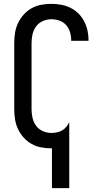

<svg xmlns="http://www.w3.org/2000/svg" viewBox="-20 -763 540 998"><path d="M250 215V8H247Q220 8 193.5 3Q167 -2 144 -15Q121 -28 103 -48Q85 -68 73.5 -92.5Q62 -117 58 -143.5Q54 -170 54 -196V-539Q54 -565 58 -591.5Q62 -618 73.5 -642.5Q85 -667 103 -687Q121 -707 144 -720Q167 -733 193.5 -738Q220 -743 247 -743Q272 -743 297 -738.5Q322 -734 345 -723Q368 -712 386 -694.5Q404 -677 416 -655Q428 -633 434 -608Q440 -583 440 -558V-551H350V-555Q350 -576 343.5 -597Q337 -618 323 -633.5Q309 -649 288.5 -656Q268 -663 247 -663Q224 -663 202.5 -653.5Q181 -644 167.5 -625.5Q154 -607 149 -584.5Q144 -562 144 -539V-196Q144 -173 149 -150.5Q154 -128 167.5 -109.5Q181 -91 202.5 -81.5Q224 -72 247 -72Q262 -72 276 -75Q290 -78 302.5 -85Q315 -92 324.5 -103.5Q334 -115 340 -128V215Z"/></svg>

Font: Iosevka Medium
Style: Regular
Weight: 500
Monospace: yes
Designer: Belleve Invis
Foundry: Belleve Invis
Version: Version 32.5.0; ttfautohint (v1.8.4)